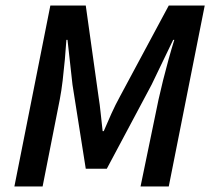

<svg xmlns="http://www.w3.org/2000/svg" viewBox="-20 -674 763 694"><path d="M32 0 162 -654H290L336 -326Q341 -295 344 -264Q347 -233 351 -200H355Q369 -233 383 -264Q397 -295 414 -326L590 -654H720L590 0H488L553 -314Q560 -346 569.5 -384Q579 -422 589.5 -460Q600 -498 610 -530H606L528 -368L366 -64H290L242 -368L224 -530H220Q218 -498 214.5 -459.5Q211 -421 206.5 -383Q202 -345 196 -314L134 0Z"/></svg>

Font: Source Sans 3 ExtraLight SemiBold
Style: Italic
Weight: 600
Italic angle: -11°
Version: Version 3.052;hotconv 1.1.0;makeotfexe 2.6.0